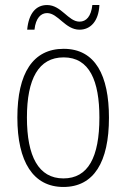

<svg xmlns="http://www.w3.org/2000/svg" viewBox="-20 -733 502 763"><path d="M88 -615H117C122 -662 143 -681 167 -681C211 -681 239 -615 296 -615C339 -615 372 -648 375 -713H347C342 -668 323 -647 296 -647C251 -647 224 -713 167 -713C123 -713 94 -680 88 -615ZM413 -265C413 -433 359 -539 233 -539C111 -539 49 -442 49 -266C49 -90 112 10 232 10C353 10 413 -89 413 -265ZM87 -266C87 -419 133 -505 233 -505C336 -505 375 -411 375 -266C375 -108 330 -24 232 -24C133 -24 87 -112 87 -266Z"/></svg>

Font: Noto Sans Georgian Condensed ExtraLight
Style: Regular
Weight: 200
Width: 3
Designer: Monotype Design Team, Akaki Razmadze
Foundry: Google LLC
Version: Version 2.005